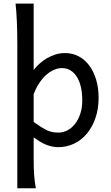

<svg xmlns="http://www.w3.org/2000/svg" viewBox="-20 -801 611 1061"><path d="M166 -127Q190.9 -109.4 209.2 -97.9Q227.5 -86.4 242.7 -79.8Q257.8 -73.2 271.7 -70.8Q285.6 -68.4 302.7 -68.4Q328.6 -68.4 352.3 -80.6Q376 -92.8 394.3 -116Q412.6 -139.2 423.6 -172.1Q434.6 -205.1 434.6 -246.6Q434.6 -287.1 427 -320.1Q419.4 -353 404.8 -376.2Q390.1 -399.4 369.4 -412.1Q348.6 -424.8 322.3 -424.8Q301.3 -424.8 279.3 -415.5Q257.3 -406.2 236.6 -388.2Q215.8 -370.1 197.8 -343Q179.7 -315.9 166 -280.8ZM166 -781.2V-414.6Q180.2 -432.6 198.7 -449.5Q217.3 -466.3 239.5 -479.2Q261.7 -492.2 286.9 -500Q312 -507.8 339.4 -507.8Q380.9 -507.8 415.3 -489.5Q449.7 -471.2 473.9 -438.2Q498 -405.3 511.5 -360.1Q524.9 -314.9 524.9 -261.2Q524.9 -198.7 507.3 -148.2Q489.7 -97.7 459.7 -62Q429.7 -26.4 389.2 -7.1Q348.6 12.2 302.7 12.2Q283.2 12.2 265.9 8.3Q248.5 4.4 232.2 -2.4Q215.8 -9.3 199.7 -19.3Q183.6 -29.3 166 -41.5V73.2Q166 102.5 166.7 126.2Q167.5 149.9 168.9 169.9Q170.4 189.9 172.9 206.8Q175.3 223.6 178.2 239.3H75.7V-551.8Q75.7 -623 73.2 -680.9Q70.8 -738.8 65.9 -781.2Z"/></svg>

Font: Andika New Basic
Style: Regular
Weight: 400
Designer: Victor Gaultney, Annie Olsen, Julie Remington, Don Collingsworth, Eric Hays
Foundry: SIL International
Version: Version 5.500; ttfautohint (v1.8.3)